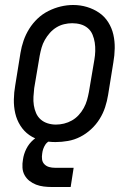

<svg xmlns="http://www.w3.org/2000/svg" viewBox="-20 -561 540 769"><path d="M202 8Q174 8 146.5 1.5Q119 -5 97.5 -20Q76 -35 61.5 -58Q47 -81 41 -107.5Q35 -134 35.5 -162.5Q36 -191 41 -219L62 -349Q66 -374 74.5 -398.5Q83 -423 97 -445.5Q111 -468 130.5 -486.5Q150 -505 174 -517Q198 -529 223 -535Q248 -541 273 -541Q302 -541 328.5 -533Q355 -525 377 -510Q399 -495 413.5 -472Q428 -449 434 -422.5Q440 -396 439.5 -367.5Q439 -339 434 -311L413 -181Q409 -156 401 -131.5Q393 -107 379 -84.5Q365 -62 345 -43.5Q325 -25 301.5 -13Q278 -1 252.5 3.5Q227 8 202 8ZM204 -62Q220 -62 236.5 -66Q253 -70 268 -78.5Q283 -87 295 -100Q307 -113 315.5 -128.5Q324 -144 328.5 -160Q333 -176 336 -192L358 -322Q361 -339 361.5 -356.5Q362 -374 359.5 -390.5Q357 -407 350.5 -422.5Q344 -438 331.5 -448.5Q319 -459 303 -463.5Q287 -468 269 -468Q253 -468 236.5 -464Q220 -460 205.5 -451Q191 -442 179.5 -429Q168 -416 159.5 -401Q151 -386 146.5 -370Q142 -354 139 -338L117 -208Q115 -191 114 -173.5Q113 -156 115.5 -139.5Q118 -123 124.5 -108Q131 -93 143 -82.5Q155 -72 171 -67Q187 -62 204 -62ZM188 188Q171 188 155 186Q139 184 124.5 178.5Q110 173 98 163.5Q86 154 78.5 140.5Q71 127 70 110.5Q69 94 72 78Q75 56 85.5 35Q96 14 114 -1.5Q132 -17 154.5 -23.5Q177 -30 199 -30L194 0Q185 0 176 5Q167 10 161.5 18.5Q156 27 153 36Q150 45 149 54Q147 66 148.5 77.5Q150 89 158 97Q166 105 177 108Q188 111 200 111H275L263 188Z"/></svg>

Font: Iosevka Curly Slab Oblique
Style: Regular
Weight: 400
Italic angle: -9°
Monospace: yes
Designer: Belleve Invis
Foundry: Belleve Invis
Version: Version 11.1.0; ttfautohint (v1.8.3)